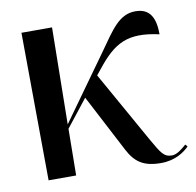

<svg xmlns="http://www.w3.org/2000/svg" viewBox="-67 -609 700 686"><g transform="rotate(-10 283.5 -266.0)"><path d="M57 0H157L159 -169L237 -268L345 -61C370 -13 400 9 464 9C517 9 550 -16 567 -33L560 -41C544 -27 525 -11 507 -11C477 -11 468 -29 439 -79L293 -339L310 -360C375 -442 425 -470 538 -445C538 -504 520 -541 467 -541C407 -541 378 -491 324 -415L159 -185L164 -536H53Z"/></g></svg>

Font: Noto Serif Display Medium
Style: Regular
Weight: 500
Designer: Monotype Design Team
Foundry: Monotype Imaging Inc.
Version: Version 2.009